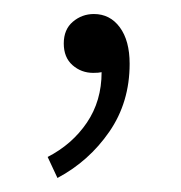

<svg xmlns="http://www.w3.org/2000/svg" viewBox="-20 -99 259 274"><path d="M62 155 48 125Q83 107 104 76Q125 45 125 4Q121 5 113 5Q96 5 83.5 -6Q71 -17 71 -37Q71 -57 84 -68Q97 -79 114 -79Q137 -79 151 -60Q165 -41 165 -8Q165 47 136 89Q107 131 62 155Z"/></svg>

Font: Giro Light
Style: Regular
Weight: 300
Designer: Paul D. Hunt
Foundry: Adobe Systems Incorporated
Version: Version 1.000;PS 1.0;hotconv 1.0.88;makeotf.lib2.5.647800